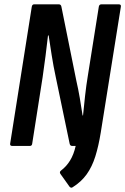

<svg xmlns="http://www.w3.org/2000/svg" viewBox="-20 -675 579 888"><path d="M316 191Q309 196 302 189L260 130Q257 126 257 122Q257 118 262 114Q287 95 304 67.5Q321 40 330 0H314Q304 0 302 -11L238 -318Q227 -369 219 -420Q211 -471 205 -511H202Q197 -467 190.5 -415.5Q184 -364 177 -317L129 -11Q128 0 118 0H37Q25 0 27 -11L127 -644Q129 -655 138 -655H252Q262 -655 264 -644L333 -302Q342 -263 349 -222Q356 -181 362 -141H364Q368 -183 373.5 -232Q379 -281 386 -323L437 -644Q439 -655 449 -655H529Q541 -655 539 -644L446 -62Q436 0 421 48Q406 96 381 131Q356 166 316 191Z"/></svg>

Font: Sofia Sans Condensed
Style: Bold Italic
Weight: 700
Italic angle: -9°
Version: Version 4.100